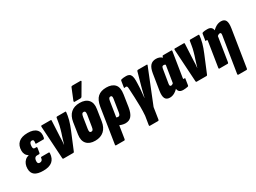

<svg xmlns="http://www.w3.org/2000/svg" viewBox="-50 -1477 3201 2403"><g transform="rotate(-30 1550.5 -275.5)"><path d="M168 6Q86 6 46.5 -23.5Q7 -53 7 -114Q7 -149 18 -177.5Q29 -206 50.5 -226Q72 -246 103 -254L104 -257Q80 -269 67 -293Q54 -317 54 -347Q54 -422 98.5 -462.5Q143 -503 232 -503Q317 -503 356 -462.5Q395 -422 378 -348Q374 -333 364 -333H261Q249 -333 252 -346Q257 -369 252 -381.5Q247 -394 230 -394Q216 -394 207.5 -386Q199 -378 195 -362.5Q191 -347 191 -326Q191 -309 197 -301Q203 -293 217 -293H238Q249 -293 247 -280L236 -213Q234 -200 224 -200H194Q179 -200 169 -192.5Q159 -185 154 -170.5Q149 -156 149 -137Q149 -120 156.5 -111.5Q164 -103 180 -103Q199 -103 210.5 -114.5Q222 -126 223 -146Q223 -158 236 -158H340Q349 -158 348 -143Q343 -68 299 -31Q255 6 168 6Z M461 0Q451 0 450 -11L421 -483Q421 -497 432 -497H560Q572 -497 571 -487L559 -250Q559 -224 557.5 -199Q556 -174 553 -148H555Q562 -174 570 -199.5Q578 -225 586 -251L600 -293Q607 -316 613 -338Q619 -360 624.5 -382.5Q630 -405 633 -429L642 -484Q644 -497 654 -497H773Q784 -497 781 -484L775 -440Q770 -411 762 -380.5Q754 -350 742.5 -319Q731 -288 718 -256L616 -10Q612 0 603 0Z M919 6Q837 6 796.5 -40Q756 -86 769 -171L794 -335Q807 -418 855 -460.5Q903 -503 982 -503Q1065 -503 1106 -457Q1147 -411 1133 -326L1108 -163Q1095 -81 1046.5 -37.5Q998 6 919 6ZM932 -117Q947 -117 955 -128Q963 -139 967 -168L993 -329Q997 -356 991.5 -368Q986 -380 970 -380Q954 -380 946.5 -369Q939 -358 934 -329L909 -169Q905 -142 910 -129.5Q915 -117 932 -117ZM937 -546Q929 -546 928 -551Q927 -556 929 -563L994 -722Q997 -731 1002.5 -733.5Q1008 -736 1016 -736H1131Q1138 -736 1140 -730.5Q1142 -725 1137 -719L1044 -560Q1036 -546 1019 -546Z M1114 185Q1103 185 1105 172L1184 -332Q1199 -423 1244 -463Q1289 -503 1367 -503Q1449 -503 1489 -459Q1529 -415 1514 -320L1488 -149Q1475 -69 1443.5 -31.5Q1412 6 1355 6Q1333 6 1306 -1.5Q1279 -9 1259 -20L1275 -125Q1284 -119 1294.5 -114.5Q1305 -110 1315 -110Q1329 -110 1337 -119.5Q1345 -129 1349 -153L1378 -337Q1381 -360 1376.5 -370Q1372 -380 1358 -380Q1344 -380 1336.5 -370Q1329 -360 1325 -337L1245 172Q1243 185 1231 185Z M1603 185Q1592 185 1594 172L1614 47Q1619 -16 1618.5 -84Q1618 -152 1614.5 -219Q1611 -286 1608 -346Q1607 -370 1602.5 -379Q1598 -388 1585 -388Q1576 -388 1566 -385Q1562 -384 1560.5 -386Q1559 -388 1560 -393L1574 -482Q1576 -493 1586 -496Q1601 -500 1617.5 -501.5Q1634 -503 1656 -503Q1682 -503 1699.5 -492.5Q1717 -482 1725.5 -458Q1734 -434 1734 -392Q1734 -371 1733 -350.5Q1732 -330 1731.5 -311.5Q1731 -293 1730 -280Q1729 -264 1726.5 -241.5Q1724 -219 1722 -195Q1720 -171 1718 -152H1720Q1724 -169 1730.5 -196Q1737 -223 1744 -251Q1751 -279 1757 -300L1809 -486Q1813 -497 1824 -497H1950Q1962 -497 1956 -483L1760 5L1734 172Q1732 185 1720 185Z M1998 6Q1949 6 1931.5 -28.5Q1914 -63 1926 -137L1962 -363Q1974 -437 2003.5 -470Q2033 -503 2086 -503Q2114 -503 2137 -493.5Q2160 -484 2182 -462L2166 -368Q2157 -379 2148 -383Q2139 -387 2130 -387Q2122 -387 2116.5 -384Q2111 -381 2107 -374Q2103 -367 2101 -355L2068 -154Q2065 -135 2069 -126Q2073 -117 2085 -117Q2094 -117 2104.5 -123Q2115 -129 2125 -141L2139 -79Q2106 -37 2070.5 -15.5Q2035 6 1998 6ZM2190 6Q2103 6 2118 -91L2120 -104L2115 -117L2164 -422L2168 -447L2174 -484Q2176 -497 2188 -497H2304Q2316 -497 2314 -484L2258 -130Q2256 -119 2258 -115Q2260 -111 2266 -111Q2269 -111 2272 -111.5Q2275 -112 2277 -113Q2285 -115 2283 -107L2269 -16Q2268 -4 2256 -1Q2239 2 2222.5 4Q2206 6 2190 6Z M2386 0Q2376 0 2375 -11L2346 -483Q2346 -497 2357 -497H2485Q2497 -497 2496 -487L2484 -250Q2484 -224 2482.5 -199Q2481 -174 2478 -148H2480Q2487 -174 2495 -199.5Q2503 -225 2511 -251L2525 -293Q2532 -316 2538 -338Q2544 -360 2549.5 -382.5Q2555 -405 2558 -429L2567 -484Q2569 -497 2579 -497H2698Q2709 -497 2706 -484L2700 -440Q2695 -411 2687 -380.5Q2679 -350 2667.5 -319Q2656 -288 2643 -256L2541 -10Q2537 0 2528 0Z M2885 185Q2870 185 2872 171L2954 -343Q2957 -364 2953.5 -372Q2950 -380 2938 -380Q2929 -380 2918.5 -374.5Q2908 -369 2897 -358L2882 -419Q2915 -461 2951 -482Q2987 -503 3025 -503Q3073 -503 3090.5 -469.5Q3108 -436 3096 -360L3012 171Q3010 185 2998 185ZM2715 0Q2704 0 2706 -13L2762 -368Q2764 -379 2762 -383Q2760 -387 2754 -387Q2750 -387 2747 -386.5Q2744 -386 2741 -385Q2734 -383 2736 -391L2750 -481Q2751 -489 2754 -492Q2757 -495 2764 -496Q2780 -501 2796.5 -502Q2813 -503 2830 -503Q2871 -503 2890 -479Q2909 -455 2902 -407L2900 -395L2904 -380L2846 -13Q2844 0 2832 0Z"/></g></svg>

Font: Sofia Sans Extra Condensed Black
Style: Italic
Weight: 900
Italic angle: -9°
Version: Version 4.100